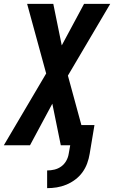

<svg xmlns="http://www.w3.org/2000/svg" viewBox="-42 -755 593 998"><path d="M203 223V131Q222 131 241 126.5Q260 122 276 110.5Q292 99 302 81.5Q312 64 315 45L323 0H274L230 -216L114 0H-22L198 -373L99 -735H235L279 -519L395 -735H531L311 -362L381 -105H449L424 45Q420 70 411 94.5Q402 119 386.5 140.5Q371 162 349 178.5Q327 195 302.5 205Q278 215 253 219Q228 223 203 223Z"/></svg>

Font: Iosevka SS18 Extrabold
Style: Italic
Weight: 800
Italic angle: -9°
Monospace: yes
Designer: Belleve Invis
Foundry: Belleve Invis
Version: Version 25.1.1; ttfautohint (v1.8.4)